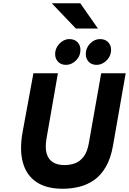

<svg xmlns="http://www.w3.org/2000/svg" viewBox="-20 -1152 795 1184"><path d="M366.5 12Q266 12 204.2 -29.8Q142.5 -71.5 121 -150Q99.5 -228.5 119.5 -338.5L186 -700H337L267 -299Q257 -241.5 267.8 -205Q278.5 -168.5 306.8 -151.2Q335 -134 378 -134Q413 -134 443.5 -145.5Q474 -157 496.2 -186.5Q518.5 -216 528 -270L604 -700H755L677 -255Q663 -175 632.5 -122.8Q602 -70.5 559.8 -41.2Q517.5 -12 468 0Q418.5 12 366.5 12ZM576 -752Q544.5 -752 526.8 -771.2Q509 -790.5 509 -818Q509 -856.5 535.8 -883.8Q562.5 -911 597 -911Q628.5 -911 646.8 -892Q665 -873 665 -845Q665 -819 652 -798Q639 -777 618.5 -764.5Q598 -752 576 -752ZM387 -752Q356.5 -752 338.2 -771.2Q320 -790.5 320 -818Q320 -844 333 -865Q346 -886 366 -898.5Q386 -911 407 -911Q439.5 -911 457.8 -892Q476 -873 476 -845Q476 -806 448.5 -779Q421 -752 387 -752ZM448 -976 299 -1132H475L584 -976Z"/></svg>

Font: Overpass Black
Style: Italic
Weight: 900
Italic angle: -10°
Designer: Delve Withrington, Dave Bailey, Thomas Jockin
Foundry: Delve Fonts LLC
Version: Version 4.000